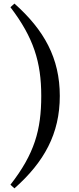

<svg xmlns="http://www.w3.org/2000/svg" viewBox="-20 -843 440 1065"><path d="M208.8 -310.7C208.8 -122.5 171.4 10.4 37.9 181.6L60.1 201.8C225 55.9 311.7 -101.3 311.7 -310.7C311.7 -520.1 225 -676.5 60.1 -823.1L37.9 -803C166 -634.7 208.8 -498.9 208.8 -310.7Z"/></svg>

Font: Source Han Serif TW VF
Style: Regular
Weight: 250
Designer: Ryoko NISHIZUKA 西塚涼子 (kana & ideographs); Frank Grießhammer (Latin, Greek & Cyrillic); Wenlong ZHANG 张文龙 (bopomofo); San
Foundry: Adobe
Version: Version 2.002;hotconv 1.1.0;makeotfexe 2.6.0